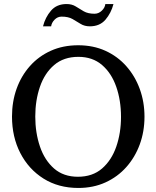

<svg xmlns="http://www.w3.org/2000/svg" viewBox="-20 -910 771 946"><path d="M691.9 -335Q691.9 -262.2 668.7 -198.7Q645.5 -135.3 602.5 -86.9Q559.6 -38.6 499.5 -11.2Q439.5 16.1 366.2 16.1Q268.1 16.1 194.6 -30Q121.1 -76.2 80.1 -155.8Q39.1 -235.4 39.1 -335.9Q39.1 -409.2 61.8 -472.7Q84.5 -536.1 127.4 -584.5Q170.4 -632.8 230.5 -659.9Q290.5 -687 365.2 -687Q439.5 -687 499.5 -659.7Q559.6 -632.3 602.5 -583.7Q645.5 -535.2 668.7 -471.4Q691.9 -407.7 691.9 -335ZM576.2 -334Q576.2 -415.5 552.7 -482.7Q529.3 -549.8 482.7 -589.8Q436 -629.9 366.2 -629.9Q293.9 -629.9 246.8 -589.6Q199.7 -549.3 176.8 -482.4Q153.8 -415.5 153.8 -335.9Q153.8 -255.9 176.8 -188.2Q199.7 -120.6 246.3 -79.8Q293 -39.1 363.8 -39.1Q436 -39.1 482.9 -79.8Q529.8 -120.6 553 -187.7Q576.2 -254.9 576.2 -334ZM539.1 -890.1Q527.8 -846.2 499.8 -813.2Q471.7 -780.3 422.9 -780.3Q396.5 -780.3 377.4 -792.2Q358.4 -804.2 337.4 -816.2Q316.4 -828.1 283.7 -828.1Q263.7 -828.1 249 -813.2Q234.4 -798.3 231.9 -780.3H191.9Q203.1 -824.7 231.2 -857.4Q259.3 -890.1 308.1 -890.1Q334.5 -890.1 353.3 -878.2Q372.1 -866.2 392.8 -854.2Q413.6 -842.3 445.8 -842.3Q465.8 -842.3 481.4 -857.2Q497.1 -872.1 499 -890.1Z"/></svg>

Font: Charis
Style: Regular
Weight: 400
Designer: Walt Agee, Miriam Martin, Annie Olsen, Victor Gaultney, Lorna Priest, Alan Ward, Bob Hallissy, Martin Hosken, Sharon Cor
Foundry: SIL Global
Version: Version 7.000